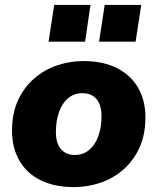

<svg xmlns="http://www.w3.org/2000/svg" viewBox="-20 -752 642 783"><path d="M282 11Q201 11 144.5 -17.5Q88 -46 58.5 -98Q29 -150 29 -219Q29 -290 53.5 -343Q78 -396 119.5 -432Q161 -468 213 -485.5Q265 -503 320 -503Q400 -503 456.5 -474.5Q513 -446 543 -394.5Q573 -343 573 -274Q573 -202 548.5 -149Q524 -96 482.5 -60Q441 -24 389 -6.5Q337 11 282 11ZM285 -120Q319 -120 343.5 -140.5Q368 -161 381 -197Q394 -233 394 -279Q394 -324 373.5 -348Q353 -372 316 -372Q283 -372 258.5 -352Q234 -332 221 -296Q208 -260 208 -213Q208 -168 228.5 -144Q249 -120 285 -120ZM384 -582 407 -732H556L533 -582ZM178 -582 201 -732H349L327 -582Z"/></svg>

Font: Nunito Sans 12pt Black
Style: Italic
Weight: 900
Italic angle: -9°
Designer: Vernon Adams
Foundry: Vernon Adams
Version: Version 3.101;gftools[0.9.27]